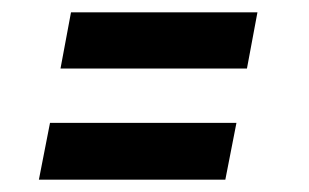

<svg xmlns="http://www.w3.org/2000/svg" viewBox="-20 -444 500 311"><path d="M95 -424H397L380 -333H78ZM61 -245H363L345 -153H43Z"/></svg>

Font: Teachers ExtraBold
Style: Italic
Weight: 800
Designer: Alfredo Marco Pradil & Chank Diesel
Version: Version 0.009